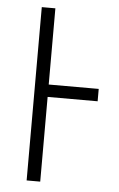

<svg xmlns="http://www.w3.org/2000/svg" viewBox="-52 -751 489 788"><g transform="rotate(5 192.5 -357.0)"><path d="M350 -349H144V0H88V-714H144V-400H350Z"/></g></svg>

Font: Noto Sans UI SemiCondensed Light
Style: Regular
Weight: 300
Width: 4
Designer: Monotype Design Team
Foundry: Monotype Imaging Inc.
Version: Version 1.901